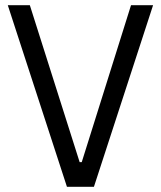

<svg xmlns="http://www.w3.org/2000/svg" viewBox="-20 -720 620 740"><path d="M238 0H342L570 -700H485L295 -95H287L95 -700H10Z"/></svg>

Font: Fixel Variable
Style: Regular
Weight: 100
Width: 3
Designer: AlfaBravo + MacPaw
Foundry: Kyrylo Tkachov, Marchela Mozhyna, Serhii Makarenko, Maria Weinstein, Zakhar Kryvoshyya
Version: Version 1.211